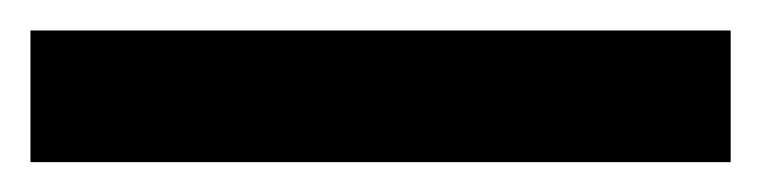

<svg xmlns="http://www.w3.org/2000/svg" viewBox="-20 -20 499 126"><path d="M459.5 0V86.4H0V0Z"/></svg>

Font: Inter Cardless
Style: Regular
Weight: 400
Designer: Rasmus Andersson
Foundry: rsms
Version: Version 4.001;git-9221beed3